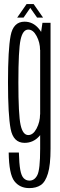

<svg xmlns="http://www.w3.org/2000/svg" viewBox="-20 -712 301 961"><path d="M126.5 229.5Q161.5 229.5 184.2 214.2Q207 199 220 156.2Q233 113.5 233 32V-598H192.5L181 -519V33Q181 136.5 167 164.2Q153 192 127.5 192Q110.5 192 98.8 180.2Q87 168.5 81.5 138.2Q76 108 74.5 51.5H23.5Q25 160 52 194.8Q79 229.5 126.5 229.5ZM103 3Q145.5 3 175.2 -28.8Q205 -60.5 205 -108.5L180.5 -139.5Q180.5 -102 163.2 -69Q146 -36 121.5 -36Q94 -36 83 -87Q72 -138 72 -300Q72 -462.5 83 -513.2Q94 -564 121.5 -564Q146 -564 163.2 -531.5Q180.5 -499 180.5 -462L203.5 -489.5Q203.5 -533.5 174.2 -568.5Q145 -603.5 103 -603.5Q46.5 -603.5 33.2 -533.5Q20 -463.5 20 -300Q20 -137 33.2 -67Q46.5 3 103 3ZM66 -624H98L131.5 -672.5L165.5 -624H195.5L148.5 -691.5H113Z"/></svg>

Font: Anybody ExtraCondensed Light
Style: Regular
Weight: 300
Width: 2
Version: Version 1.113;gftools[0.9.25]